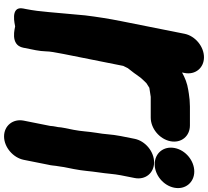

<svg xmlns="http://www.w3.org/2000/svg" viewBox="-60 -770 1050 970"><g transform="rotate(90 465.0 -285.0)"><path d="M150.6 -692 86.8 -372C74.4 -310 64.8 -248.2 57.7 -190.3C52.6 -126.9 46 -68.6 41.1 -6.5C38 31.7 32.7 74.2 25.7 109L22.9 123C9.3 191.6 108 163.5 113.4 163.5C119.2 163.5 207.2 191.6 220.9 123L233.7 59C241.2 21.6 237.9 -1.8 243 -27.7C246 -46.2 248.9 -62 252.5 -80L312.9 -382.6C314 -385.4 319.9 -396.2 324.4 -405.8C343.4 -429.5 353 -442.6 371.9 -469.4C379.1 -478.9 385.4 -484 400.4 -499.9C411.5 -506.8 422.2 -513.9 423.5 -514.5C423.8 -514.6 456 -519.4 469.2 -521.5H574.1C628.7 -521.5 682.4 -565.5 693.4 -620.5C704.4 -675.5 668.2 -719.5 613.6 -719.5H518.6C510.7 -719.5 504.1 -719.2 495.5 -718.5C488 -718.4 478.4 -717.6 469.3 -716.1L453.9 -714.2C447.1 -713.4 442.8 -712 435.1 -711.2C400 -705.9 371.7 -693.9 346.2 -679.7L348.6 -692C359.5 -746.5 323.4 -790.5 269.3 -790.5C215.3 -790.5 161.5 -746.5 150.6 -692Z M681.3 -440 667.4 -370C658 -323.1 658.7 -286.6 651.3 -249.2C643.8 -202.1 643.7 -171.2 635.9 -132L626.3 -84C624.1 -73.3 622.8 -64.2 622.1 -53.3L619.9 -42C617.9 -32.2 616.8 -24.1 616.1 -13.3L589.5 120C578.7 174.2 614.9 219.5 669.2 219.5C724 219.5 776.9 173.4 787.5 120L812 -2.7C816.4 -19.5 816.8 -36.5 817.9 -42C821.2 -58.4 822.3 -74.3 824.3 -84L833.9 -132C843.5 -180.2 844.4 -215.3 850.7 -256.6C857.2 -297.3 858.6 -335.9 865.4 -370L879.3 -440C890.2 -494.5 854.1 -538.5 800 -538.5C746 -538.5 692.2 -494.5 681.3 -440ZM727.9 -643C716.6 -586.8 753.7 -541.5 809.6 -541.5C863.8 -541.5 917.3 -584.8 928.3 -640C939.5 -696.4 901.4 -741.5 846.5 -741.5C792.3 -741.5 738.9 -698.2 727.9 -643Z"/></g></svg>

Font: Smoothie
Style: ExBdIt
Weight: 800
Foundry: Cannot Into Space Fonts
Version: Version 0.8